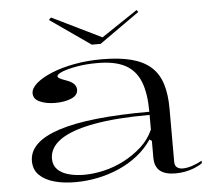

<svg xmlns="http://www.w3.org/2000/svg" viewBox="-52 -775 944 847"><g transform="rotate(-5 420.0 -351.5)"><path d="M410 -515Q488 -515 541.5 -501Q595 -487 628 -457.5Q661 -428 675.5 -381.5Q690 -335 690 -272V-36Q690 -19 700 -11.5Q710 -4 725 -4Q744 -4 767 -11.5Q790 -19 811 -31V-20Q796 -9 776 -1Q756 7 734.5 11Q713 15 692 15Q646 15 623 -4Q600 -23 600 -63Q600 -90 600 -103Q600 -116 600 -123Q600 -130 600 -137L590 -144Q564 -105 526 -75Q488 -45 442.5 -25Q397 -5 347.5 5Q298 15 248 15Q196 15 155 3.5Q114 -8 89.5 -32Q65 -56 65 -94Q65 -179 198.5 -222.5Q332 -266 600 -266Q600 -348 579.5 -399.5Q559 -451 513.5 -475.5Q468 -500 391 -500Q338 -500 297 -492.5Q256 -485 233 -475.5Q210 -466 210 -457Q210 -452 219 -447Q228 -442 251 -434Q291 -419 291 -391Q291 -366 261.5 -353.5Q232 -341 190 -341Q151 -341 122.5 -353.5Q94 -366 94 -392Q94 -414 119.5 -436Q145 -458 189 -476Q233 -494 290 -504.5Q347 -515 410 -515ZM600 -252Q451 -252 351.5 -233.5Q252 -215 203 -180.5Q154 -146 154 -97Q154 -68 172 -49.5Q190 -31 221.5 -22.5Q253 -14 290 -14Q331 -14 377 -24.5Q423 -35 466.5 -57.5Q510 -80 545.5 -112Q581 -144 600 -187ZM583 -718 590 -709 412 -583H373L194 -708L204 -718L423 -611Z"/></g></svg>

Font: Kalnia SemiExpanded Light
Style: Regular
Weight: 300
Width: 6
Designer: Frida Medrano
Foundry: Frida Medrano
Version: Version 1.105